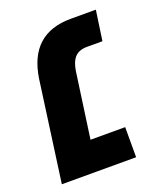

<svg xmlns="http://www.w3.org/2000/svg" viewBox="-111 -641 603 714"><g transform="rotate(-20 190.5 -283.5)"><path d="M273.9 -448.2Q242.2 -448.2 225.8 -430.7Q209.5 -413.1 204.1 -377L168 -119.1H305.2V0H11.2L65.9 -397.9Q91.3 -566.9 252.9 -566.9H352.1L335 -448.2Z"/></g></svg>

Font: FiraGO SemiBold
Style: Italic
Weight: 600
Italic angle: -8°
Designer: bBox Type GmbH
Foundry: bBox Type GmbH
Version: Version 1.001;PS 001.001;hotconv 1.0.88;makeotf.lib2.5.64775